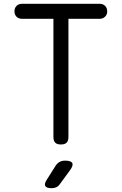

<svg xmlns="http://www.w3.org/2000/svg" viewBox="-20 -750 640 1010"><path d="M261 -651H96Q78 -651 67 -662Q56 -673 56 -690Q56 -708 67 -719Q78 -730 96 -730H504Q522 -730 533 -719Q544 -708 544 -690Q544 -673 532.5 -662Q521 -651 504 -651H340V-30Q340 -9 330.5 0.5Q321 10 300 10Q280 10 270.5 0.5Q261 -9 261 -30ZM227 194 273 121Q282 108 294 101.5Q306 95 322 95Q353 95 360 107.5Q367 120 348 146L296 217Q288 229 277 234.5Q266 240 252 240Q224 240 218 228Q212 216 227 194Z"/></svg>

Font: Maple Mono Normal NL Light
Style: Regular
Weight: 300
Monospace: yes
Designer: subframe7536
Version: Version 7.000